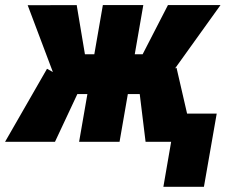

<svg xmlns="http://www.w3.org/2000/svg" viewBox="-44 -548 908 742"><path d="M192.4 -184.6 63 -527.8 252.4 -528.3 284.2 -338.4H371.1L325.7 -184.6ZM267.1 -210.4 168.5 0H-24.4L137.7 -282.2ZM509.8 -528.3 418 0H261.7L353.5 -528.3ZM808.1 -528.3 561.5 -184.6H420.9L430.7 -338.4H507.3L605 -528.3ZM518.6 0 491.7 -219.7 638.2 -286.1 704.1 0ZM793.5 -108.9 744.1 173.8H587.4L636.2 -108.9Z"/></svg>

Font: Roboto Condensed Black
Style: Italic
Weight: 900
Italic angle: -12°
Designer: Christian Robertson
Foundry: Google
Version: Version 3.008; 2023